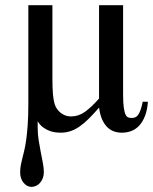

<svg xmlns="http://www.w3.org/2000/svg" viewBox="-20 -502 593 744"><path d="M553.2 -107.9Q550.8 -75.7 542 -53Q533.2 -30.3 519.8 -15.6Q506.3 -1 489 5.6Q471.7 12.2 452.1 12.2Q437 12.2 422.9 7.6Q408.7 2.9 396.7 -8.3Q384.8 -19.5 376.2 -38.1Q367.7 -56.6 363.8 -85Q342.3 -60.1 324 -42Q305.7 -23.9 288.1 -11.7Q270.5 0.5 252.7 6.3Q234.9 12.2 214.8 12.2Q209.5 12.2 198.2 11.2Q187 10.3 174.1 5.9Q161.1 1.5 148.2 -7.6Q135.3 -16.6 126 -32.2V-7.8Q126 16.1 129.6 40.3Q133.3 64.5 137.9 87.2Q142.6 109.9 146.2 129.9Q149.9 149.9 149.9 165Q149.9 177.7 146 188Q142.1 198.2 135.5 206.1Q128.9 213.9 120.1 218Q111.3 222.2 102.1 222.2Q93.3 222.2 85.4 218Q77.6 213.9 71.5 206.5Q65.4 199.2 61.8 189.2Q58.1 179.2 58.1 167Q58.1 151.4 60.5 138.7Q63 126 66.4 112.1Q69.8 98.1 74 81.3Q78.1 64.5 81.5 39.8Q85 15.1 87.4 -19Q89.8 -53.2 89.8 -101.1V-481.9H183.1V-196.8Q183.1 -159.2 185.3 -135.5Q187.5 -111.8 191.9 -98.1Q194.8 -88.9 200.7 -80.3Q206.5 -71.8 214.6 -65.2Q222.7 -58.6 232.9 -54.7Q243.2 -50.8 254.9 -50.8Q284.2 -50.8 309.1 -68.6Q334 -86.4 363.8 -120.1V-481.9H457V-137.2Q457 -103.5 459.7 -84.7Q462.4 -65.9 467 -57.1Q471.7 -48.3 477.8 -46.6Q483.9 -44.9 491.2 -44.9Q499 -44.9 505.1 -47.9Q511.2 -50.8 516.1 -58.1Q521 -65.4 525.1 -77.4Q529.3 -89.4 533.2 -107.9Z"/></svg>

Font: Charis SIL APac
Style: Regular
Weight: 400
Foundry: SIL International
Version: Version 5.000